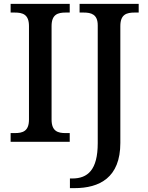

<svg xmlns="http://www.w3.org/2000/svg" viewBox="-20 -734 764 994"><path d="M35 0H341V-45H320C280 -45 247 -54 247 -115V-599C247 -660 280 -669 320 -669H341V-714H35V-669H56C97 -669 130 -660 130 -599V-115C130 -54 97 -45 56 -45H35ZM342 240H365C495 240 603 186 603 6V-599C603 -660 636 -669 677 -669H698V-714H392V-669H413C452 -669 486 -660 486 -603V7C486 146 434 190 354 190H342Z"/></svg>

Font: Noto Serif Yezidi Medium
Style: Regular
Weight: 500
Designer: Dalton Maag Ltd
Foundry: Dalton Maag Ltd
Version: Version 1.001